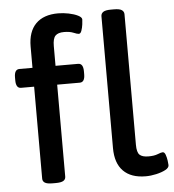

<svg xmlns="http://www.w3.org/2000/svg" viewBox="-54 -807 782 863"><g transform="rotate(-5 337.5 -375.0)"><path d="M149 2Q124 2 114 -4.5Q104 -11 104 -23V-438H45Q22 -438 22 -474V-487Q22 -523 45 -523H104V-619Q104 -686 139 -721.5Q174 -757 240 -757Q263 -757 287.5 -752Q312 -747 329 -738.5Q346 -730 346 -720Q346 -713 344 -698Q342 -683 337.5 -670Q333 -657 325 -657Q318 -657 301.5 -664Q285 -671 259 -671Q232 -671 220 -658.5Q208 -646 208 -612V-523H310Q333 -523 333 -487V-474Q333 -438 310 -438H208V-23Q208 -11 198 -4.5Q188 2 163 2ZM569 7Q503 7 468 -28.5Q433 -64 433 -132V-727Q433 -739 443 -746Q453 -753 478 -753H492Q517 -753 527 -746Q537 -739 537 -727V-138Q537 -104 549 -92.5Q561 -81 589 -81Q615 -81 631 -87.5Q647 -94 654 -94Q662 -94 666.5 -81.5Q671 -69 673 -54.5Q675 -40 675 -34Q675 -22 658 -13Q641 -4 616.5 1.5Q592 7 569 7Z"/></g></svg>

Font: Asap Semi Expanded Medium
Style: Regular
Weight: 500
Width: 6
Designer: Pablo Cosgaya
Foundry: Omnibus-Type
Version: Version 3.001; ttfautohint (v1.8.4.7-5d5b)